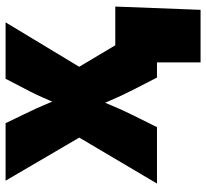

<svg xmlns="http://www.w3.org/2000/svg" viewBox="-46 -536 739 688"><g transform="rotate(-90 324.0 -192.5)"><path d="M9.8 0 216.8 -350.1 216.3 -207 20 -542.5H226.1L258.3 -475.6Q279.3 -433.6 297.6 -388.9Q315.9 -344.2 333.5 -302.2H271Q290 -343.8 309.1 -388.7Q328.1 -433.6 350.6 -475.6L385.3 -542.5H587.4L385.3 -207.5L385.7 -350.1L594.2 0H389.6L347.7 -81.5Q325.7 -124 306.4 -169.4Q287.1 -214.8 268.1 -256.8H329.1Q311 -214.8 292.5 -169.4Q273.9 -124 252.4 -81.5L211.9 0ZM443.8 156.2V0H397V-149.4H644L632.3 156.2Z"/></g></svg>

Font: Inter 16pt Black
Style: Regular
Weight: 900
Version: Version 4.001;git-66647c0bb